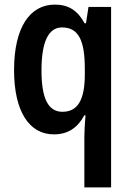

<svg xmlns="http://www.w3.org/2000/svg" viewBox="-20 -573 568 833"><path d="M346 20V240H462V-543H364L353 -472H347C317 -527 278 -553 218 -553C109 -553 41 -453 41 -269C41 -89 107 10 214 10C275 10 317 -19 346 -73H351C348 -34 346 -2 346 20ZM251 -88C189 -88 160 -146 160 -267C160 -389 189 -454 249 -454C321 -454 348 -397 348 -274V-250C348 -141 318 -88 251 -88Z"/></svg>

Font: Noto Sans Armenian Condensed SemiBold
Style: Regular
Weight: 600
Width: 3
Designer: Monotype Design Team
Foundry: Monotype Imaging Inc.
Version: Version 2.008